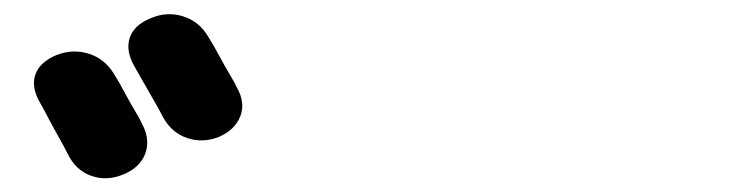

<svg xmlns="http://www.w3.org/2000/svg" viewBox="-20 -863 1040 272"><path d="M60 -785Q83 -794 105.5 -787Q128 -780 141 -759Q148 -748 156 -733Q164 -718 171.5 -705.5Q179 -693 181 -688Q193 -666 186 -646Q179 -626 155 -616Q131 -606 109 -614Q87 -622 76 -645Q71 -655 62.5 -670Q54 -685 47 -698.5Q40 -712 37 -717Q24 -739 30 -757Q36 -775 60 -785ZM193 -837Q216 -847 239 -840Q262 -833 275 -811Q282 -800 290 -785Q298 -770 305.5 -757.5Q313 -745 315 -740Q328 -718 320.5 -698.5Q313 -679 290 -669Q267 -660 245 -667.5Q223 -675 211 -697Q206 -707 197.5 -721.5Q189 -736 181.5 -749.5Q174 -763 171 -768Q158 -790 163.5 -808.5Q169 -827 193 -837Z"/></svg>

Font: Chiron GoRound TC H
Style: Regular
Weight: 900
Designer: Ryoko NISHIZUKA 西塚涼子 (kana, bopomofo & ideographs); Paul D. Hunt (Latin, Greek & Cyrillic); Sandoll Communications 산돌커뮤니
Foundry: Adobe
Version: Version 1.000;hotconv 1.1.1;makeotfexe 2.6.0